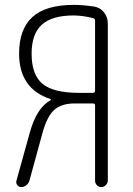

<svg xmlns="http://www.w3.org/2000/svg" viewBox="-20 -760 540 780"><path d="M108.4 -542Q108.4 -456.1 152.8 -419.4Q197.3 -382.8 300.8 -382.8H357.4Q366.2 -382.8 366.2 -391.6V-676.8Q366.2 -684.6 357.4 -686.5Q319.3 -696.3 280.3 -697.3Q191.4 -697.3 149.9 -659.7Q108.4 -622.1 108.4 -542ZM66.4 0Q56.6 0 50.3 -7.8Q43.9 -15.6 46.9 -26.4L100.6 -219.7Q128.9 -323.2 186.5 -353.5V-356.4Q186.5 -357.4 185.5 -357.4Q57.6 -399.4 57.6 -542Q57.6 -641.6 111.8 -690.9Q166 -740.2 280.3 -740.2Q315.4 -740.2 362.3 -733.4Q386.7 -729.5 402.3 -710Q418 -690.4 418 -665V-26.4Q418 -16.6 410.2 -8.3Q402.3 0 391.6 0Q380.9 0 373.5 -7.8Q366.2 -15.6 366.2 -26.4V-331.1Q366.2 -339.8 357.4 -339.8H284.2Q229.5 -339.8 200.2 -313.5Q170.9 -287.1 152.3 -218.8L99.6 -26.4Q96.7 -15.6 87.4 -7.8Q78.1 0 66.4 0Z"/></svg>

Font: Rounded Mgen+ 1mn light
Style: Regular
Weight: 200
Designer: [Source Han Sans]
Ryoko NISHIZUKA  (kana & ideographs); Paul D. Hunt (Latin, Greek & Cyrillic); Wenlong ZHANG  (bopomofo
Version: Version 1.059.20150602